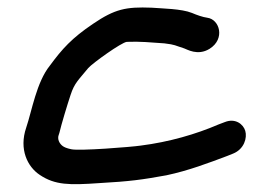

<svg xmlns="http://www.w3.org/2000/svg" viewBox="-20 -471 667 500"><path d="M519.9 -424.8C508.1 -426.3 492 -432.1 479.9 -437.3C452.9 -448.3 401.8 -448.8 374.3 -451C308.4 -453.5 279.4 -447.8 222.2 -408.9C166.7 -371.5 142 -343.7 109.9 -300.2C74.9 -256.7 63.2 -182.7 48.2 -138.5C29.1 -82.2 51.5 -36.8 83.5 -15.6C123.4 11.3 161.2 11.2 237.6 5.9C319.3 1.3 349.9 -3 413.3 -14.5C471.1 -26.7 524.5 -47.1 571.8 -64.9L587 -71C615.9 -82.6 624.1 -112 618.7 -130.3C613.4 -148 592.5 -163.9 565.5 -153.1L549.9 -147.2C549.6 -147.1 549 -146.9 548.6 -146.7C490.6 -121.7 420.6 -101.2 346 -91.8C321.9 -88.2 185.8 -77.4 165.3 -82.4C153.5 -84.9 147.1 -87.8 143.1 -90.8C135.4 -96.5 128.1 -108.4 133.3 -120.9C133.7 -121.9 134.2 -123.6 134.6 -124.9C140.2 -148.5 155.1 -197.7 163.8 -223.8C174 -255.2 184.6 -262.8 209.9 -293.9C221.6 -307 296.3 -360.6 310.2 -362C344.8 -363.4 372 -360.6 408 -358.1C437.5 -354.5 434.3 -352.9 459.6 -345C466.2 -343 494.8 -324.6 525.8 -343.9C567.2 -369.8 551.9 -420.7 519.9 -424.8Z"/></svg>

Font: Just Breathe
Style: BdObl3
Weight: 400
Foundry: Cannot Into Space Fonts
Version: Version 0.72